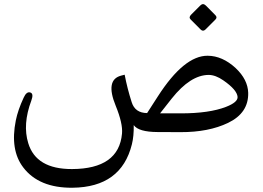

<svg xmlns="http://www.w3.org/2000/svg" viewBox="-20 -632 1260 919"><path d="M965.3 -605.5 1010.7 -559.6Q1021.5 -548.8 1011.2 -538.6L963.4 -490.7Q951.7 -479.5 940.4 -490.7L893.1 -538.1Q881.8 -548.8 894.5 -561.5L939 -606Q951.7 -618.7 965.3 -605.5ZM845.7 -89.4Q981.9 -89.4 1062 -120.6Q1118.7 -142.6 1117.2 -168Q1114.7 -201.7 1049.3 -247.1Q1011.7 -273.4 978.5 -273.4Q891.6 -272.9 802.2 -160.6L746.1 -89.4ZM974.1 -365.2Q1044.4 -364.7 1107.9 -306.2Q1166 -251.5 1168 -188Q1170.4 -91.3 1071.8 -43.9Q978.5 1 843.8 0.5L733.4 0Q643.1 -0.5 620.1 -33.2Q621.1 19.5 611.3 58.6Q560.5 264.2 327.1 266.6Q166.5 268.1 91.3 169.4Q27.3 85.9 55.7 -55.7Q65.9 -106 93.3 -164.6Q106.9 -194.8 124.5 -189.5Q142.6 -184.6 129.9 -150.4Q87.4 -36.6 115.2 53.2Q152.8 177.7 324.7 177.2Q548.8 176.3 564 7.3Q568.4 -41 533.7 -126Q482.9 -250 559.6 -270L576.7 -274.4Q589.4 -208 610.4 -142.6Q626.5 -91.3 684.1 -90.8L735.4 -170.4Q861.3 -366.2 974.1 -365.2Z"/></svg>

Font: Gandom WOL
Style: WOL
Weight: 400
Foundry: DejaVu fonts team - Redesigned by Saber Rastikerdar - Based on Samim Font
Version: Version 0.8